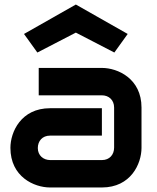

<svg xmlns="http://www.w3.org/2000/svg" viewBox="-20 -828 694 848"><path d="M605 -353C605 -481 500 -528 430 -528H151V-407H430C461 -407 484 -386 484 -353V-176C484 -145 464 -121 430 -121H202C172 -121 147 -141 147 -174C147 -205 167 -229 201 -229H430V-350H201C73 -350 26 -245 26 -175C26 -47 131 0 201 0H430C558 0 605 -105 605 -175ZM544 -678 315 -808 86 -678 145 -596 315 -684 485 -596Z"/></svg>

Font: Audiowide
Style: Regular
Weight: 400
Designer: Astigmatic (AOETI)
Foundry: Astigmatic (AOETI)
Version: Version 1.002